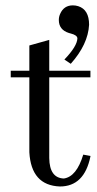

<svg xmlns="http://www.w3.org/2000/svg" viewBox="-20 -675 357 706"><path d="M19.5 -390.6H87.9V-115.2Q94.7 6.8 200.2 10.7Q290 10.7 312.5 -99.6Q312.5 -100.6 312.5 -101.6L286.1 -106.4Q261.7 -25.4 214.8 -18.6Q162.1 -20.5 161.1 -93.8V-390.6H312.5V-415H161.1V-528.3L87.9 -507.8V-415H19.5ZM307.6 -584Q307.6 -639.6 267.6 -652.3Q257.8 -655.3 248 -655.3Q214.8 -655.3 201.2 -624Q196.3 -613.3 196.3 -601.6Q196.3 -565.4 233.4 -553.7Q237.3 -552.7 240.2 -551.8Q263.7 -545.9 264.6 -534.2Q263.7 -504.9 216.8 -456.1L240.2 -440.4Q303.7 -511.7 307.6 -584Z"/></svg>

Font: Abhaya Libre
Style: Regular
Weight: 400
Designer: Pushpananda Ekanayake, Sol Matas, Pathum Egodawatta
Foundry: Mooniak
Version: Version 1.050 ; ttfautohint (v1.6)